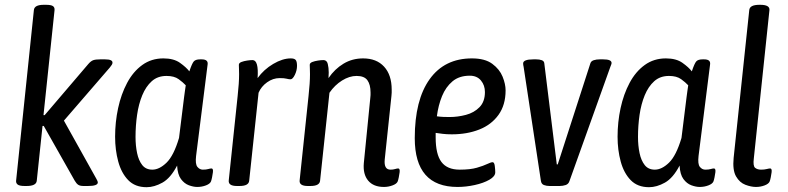

<svg xmlns="http://www.w3.org/2000/svg" viewBox="-20 -772 3281 799"><path d="M83 2Q61 2 53.5 -4Q46 -10 47 -20L121 -730Q123 -752 162 -752H171Q193 -752 200.5 -746.5Q208 -741 207 -730L161 -293H166L347 -505Q358 -518 368 -521.5Q378 -525 397 -525H417Q450 -525 448 -510Q448 -504 437 -491L246 -270L381 -28Q387 -18 387 -12Q386 2 346 2H328Q313 2 305.5 -3Q298 -8 291 -20L162 -248H157L133 -20Q131 2 91 2Z M590 7Q542 7 513.5 -22.5Q485 -52 472 -100Q459 -148 459 -203Q459 -264 471.5 -322Q484 -380 509 -427Q534 -474 572 -501.5Q610 -529 660 -529Q703 -529 729 -510.5Q755 -492 768 -475Q779 -508 786.5 -516.5Q794 -525 813 -525H819Q847 -525 844 -504L796 -123Q792 -89 801.5 -77.5Q811 -66 824 -66Q838 -66 846.5 -68.5Q855 -71 860 -71Q868 -71 866 -55Q865 -46 862.5 -34Q860 -22 858 -17Q854 -7 837 -0.5Q820 6 801 6Q785 6 766 -1Q747 -8 733 -27Q719 -46 717 -83Q690 -31 656 -12Q622 7 590 7ZM614 -66Q643 -66 673 -95Q703 -124 725 -198L746 -367Q748 -381 749.5 -393Q751 -405 753 -417Q742 -429 723.5 -442.5Q705 -456 673 -456Q636 -456 611.5 -434Q587 -412 572 -375.5Q557 -339 550.5 -294Q544 -249 544 -202Q544 -166 550.5 -135Q557 -104 572 -85Q587 -66 614 -66Z M966 2Q929 2 932 -22L969 -373Q975 -427 975 -463Q975 -477 974.5 -486Q974 -495 974 -502Q974 -510 984.5 -514Q995 -518 1008.5 -520Q1022 -522 1031 -522Q1057 -522 1052 -447Q1078 -483 1117 -506Q1156 -529 1190 -529Q1205 -529 1210.5 -522.5Q1216 -516 1216 -498Q1216 -479 1207 -460.5Q1198 -442 1189 -442Q1182 -442 1172.5 -444.5Q1163 -447 1144 -447Q1116 -447 1091.5 -429.5Q1067 -412 1056 -386L1017 -20Q1015 2 977 2Z M1578 6Q1534 6 1512 -20.5Q1490 -47 1494 -93L1521 -365Q1522 -371 1522 -376.5Q1522 -382 1522 -387Q1522 -420 1509 -438Q1496 -456 1464 -456Q1434 -456 1403.5 -437Q1373 -418 1351 -386L1312 -20Q1310 2 1272 2H1261Q1224 2 1227 -22L1264 -373Q1270 -427 1270 -463Q1270 -477 1269.5 -486Q1269 -495 1269 -502Q1269 -510 1279.5 -514Q1290 -518 1303.5 -520Q1317 -522 1326 -522Q1340 -522 1344 -506Q1348 -490 1348 -470Q1348 -459 1347 -447Q1373 -485 1409.5 -507Q1446 -529 1491 -529Q1547 -529 1578.5 -494.5Q1610 -460 1610 -399Q1610 -393 1610 -386.5Q1610 -380 1609 -373L1581 -108Q1577 -66 1605 -66Q1616 -66 1624 -68.5Q1632 -71 1637 -71Q1645 -71 1643 -55Q1642 -46 1639.5 -34Q1637 -22 1635 -17Q1631 -7 1613.5 -0.5Q1596 6 1578 6Z M1884 6Q1706 6 1706 -197Q1706 -356 1768 -442.5Q1830 -529 1944 -529Q1998 -529 2028.5 -506.5Q2059 -484 2071.5 -453Q2084 -422 2084 -396Q2084 -335 2054.5 -294Q2025 -253 1974.5 -233Q1924 -213 1860 -213Q1839 -213 1822.5 -215Q1806 -217 1793 -219Q1793 -210 1793 -200Q1793 -130 1817 -98Q1841 -66 1893 -66Q1937 -66 1964.5 -74Q1992 -82 2007.5 -89.5Q2023 -97 2030 -97Q2037 -97 2039 -81.5Q2041 -66 2041 -55Q2041 -38 2016.5 -24Q1992 -10 1955.5 -2Q1919 6 1884 6ZM1851 -285Q1885 -285 1919 -294Q1953 -303 1975.5 -326Q1998 -349 1998 -389Q1998 -417 1981.5 -437Q1965 -457 1935 -457Q1891 -457 1863 -433.5Q1835 -410 1819.5 -372Q1804 -334 1798 -288Q1812 -286 1825 -285.5Q1838 -285 1851 -285Z M2267 2Q2254 2 2243.5 -2Q2233 -6 2231 -19L2159 -494Q2158 -498 2157.5 -501.5Q2157 -505 2157 -508Q2157 -525 2200 -525H2211Q2225 -525 2234.5 -521.5Q2244 -518 2245 -509L2297 -88H2301L2437 -509Q2440 -518 2451 -521.5Q2462 -525 2476 -525H2490Q2525 -525 2525 -510Q2525 -507 2523.5 -503Q2522 -499 2520 -494L2350 -19Q2346 -6 2334 -2Q2322 2 2309 2Z M2681 7Q2633 7 2604.5 -22.5Q2576 -52 2563 -100Q2550 -148 2550 -203Q2550 -264 2562.5 -322Q2575 -380 2600 -427Q2625 -474 2663 -501.5Q2701 -529 2751 -529Q2794 -529 2820 -510.5Q2846 -492 2859 -475Q2870 -508 2877.5 -516.5Q2885 -525 2904 -525H2910Q2938 -525 2935 -504L2887 -123Q2883 -89 2892.5 -77.5Q2902 -66 2915 -66Q2929 -66 2937.5 -68.5Q2946 -71 2951 -71Q2959 -71 2957 -55Q2956 -46 2953.5 -34Q2951 -22 2949 -17Q2945 -7 2928 -0.5Q2911 6 2892 6Q2876 6 2857 -1Q2838 -8 2824 -27Q2810 -46 2808 -83Q2781 -31 2747 -12Q2713 7 2681 7ZM2705 -66Q2734 -66 2764 -95Q2794 -124 2816 -198L2837 -367Q2839 -381 2840.5 -393Q2842 -405 2844 -417Q2833 -429 2814.5 -442.5Q2796 -456 2764 -456Q2727 -456 2702.5 -434Q2678 -412 2663 -375.5Q2648 -339 2641.5 -294Q2635 -249 2635 -202Q2635 -166 2641.5 -135Q2648 -104 2663 -85Q2678 -66 2705 -66Z M3126 6Q3106 6 3082 -3Q3058 -12 3043 -38Q3028 -64 3033 -115L3098 -730Q3100 -752 3140 -752H3144Q3184 -752 3182 -730L3117 -113Q3113 -81 3122.5 -73.5Q3132 -66 3147 -66Q3161 -66 3170.5 -68.5Q3180 -71 3185 -71Q3193 -71 3191 -55Q3190 -46 3187.5 -34Q3185 -22 3183 -17Q3179 -7 3162 -0.5Q3145 6 3126 6Z"/></svg>

Font: Asap Condensed Condensed Regular
Style: Italic
Weight: 400
Width: 3
Italic angle: -6°
Designer: Pablo Cosgaya
Foundry: Omnibus-Type
Version: Version 3.001; ttfautohint (v1.8.4.7-5d5b)